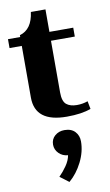

<svg xmlns="http://www.w3.org/2000/svg" viewBox="-111 -685 646 1127"><g transform="rotate(-10 212.5 -121.0)"><path d="M260 10Q71 10 71 -137V-445H-2V-498H71V-509Q145 -530 158 -632H245V-498H387V-445H245V-137Q245 -84 267.5 -65.5Q290 -47 330 -47Q364 -47 395 -58L404 -11Q349 10 260 10ZM316 167Q316 228 285.5 289Q255 350 208 390L155 350Q180 325 201 294.5Q222 264 227 234Q195 232 173 210Q151 188 151 158Q151 125 174.5 105Q198 85 231 85Q272 85 294 108.5Q316 132 316 167Z"/></g></svg>

Font: Trirong ExtraBold
Style: Regular
Weight: 800
Designer: Katatrad Team
Foundry: CadsonDemak
Version: Version 1.001